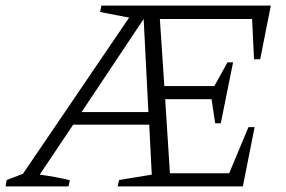

<svg xmlns="http://www.w3.org/2000/svg" viewBox="-52 -667 1023 687"><path d="M-32 0 -28 -23 30 -45 410 -604 306 -624 311 -647H917L879 -455H857L850 -599H520L536 -359H715L762 -444H782L738 -226H718L705 -312H539L556 -47H768L837 -212H859L817 0H369L374 -23L491 -42L482 -221H210L90 -42Q146 -35 198 -22L193 0ZM240 -266H479L462 -599Z"/></svg>

Font: Piazzolla Light
Style: Italic
Weight: 300
Italic angle: -11.3°
Designer: Juan Pablo del Peral
Foundry: Huerta Tipografica
Version: Version 1.330